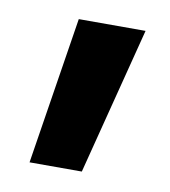

<svg xmlns="http://www.w3.org/2000/svg" viewBox="-47 -742 334 378"><g transform="rotate(10 120.0 -553.0)"><path d="M35.5 -405.5 82 -700H215.5L140 -405.5Z"/></g></svg>

Font: Geologica Thin Roman SemiBold
Style: Regular
Weight: 600
Version: Version 1.010;gftools[0.9.28]